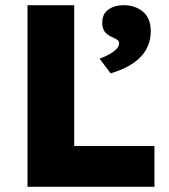

<svg xmlns="http://www.w3.org/2000/svg" viewBox="-20 -720 650 740"><path d="M86 0V-700H266V-157.3H575.3V0ZM406.3 -437.3 363.7 -494Q377.7 -498.7 395.2 -507.5Q412.7 -516.3 425.8 -528.2Q439 -540 439 -552.7Q439 -561.3 432.8 -566Q426.7 -570.7 414 -576.3Q392.7 -585.3 383.3 -598.3Q374 -611.3 374 -632.3Q374 -666.3 397.7 -683.2Q421.3 -700 457 -700Q500.7 -700 530.8 -675Q561 -650 561 -599.7Q561 -569.3 550.3 -543.7Q539.7 -518 519.3 -497.8Q499 -477.7 470.3 -462.7Q441.7 -447.7 406.3 -437.3Z"/></svg>

Font: Lexend Medium
Style: Regular
Weight: 500
Designer: Bonnie Shaver-Troup, Thomas Jockin
Foundry: Lexend
Version: Version 1.005